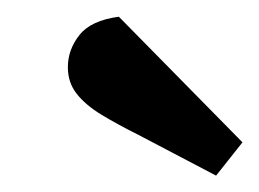

<svg xmlns="http://www.w3.org/2000/svg" viewBox="-20 -763 313 232"><path d="M241.1 -550.8 147.5 -599.9Q121.7 -612.8 102.4 -624.5Q83.1 -636.3 72.6 -649.8Q62 -663.3 62 -681.8Q62 -703 76 -720.7Q89.9 -738.3 123.6 -742.8L273 -591Z"/></svg>

Font: Faustina Light
Style: Italic
Weight: 300
Italic angle: -8°
Designer: Alfonso Garcia
Foundry: http://www.omnibus-type.com
Version: Version 1.200